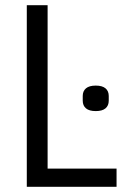

<svg xmlns="http://www.w3.org/2000/svg" viewBox="-20 -718 493 738"><path d="M428 0H83V-698H163V-70H428ZM348 -291Q323 -291 310.5 -301.5Q298 -312 298 -331V-349Q298 -368 310.5 -378.5Q323 -389 348 -389Q373 -389 385.5 -378.5Q398 -368 398 -349V-331Q398 -312 385.5 -301.5Q373 -291 348 -291Z"/></svg>

Font: IBM Plex Sans Condensed
Style: Regular
Weight: 400
Width: 3
Designer: Mike Abbink, Paul van der Laan, Pieter van Rosmalen
Foundry: Bold Monday
Version: Version 3.201